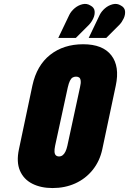

<svg xmlns="http://www.w3.org/2000/svg" viewBox="-20 -941 653 972"><path d="M431 -816Q444 -830 452.5 -848.5Q461 -867 459 -885Q457 -903 438 -913Q419 -925 397 -919.5Q375 -914 357.5 -899Q340 -884 331 -866L275 -749H364ZM585 -816Q598 -830 606.5 -848.5Q615 -867 613 -885Q611 -903 592 -913Q573 -925 551 -919.5Q529 -914 511.5 -899Q494 -884 485 -866L429 -749H518ZM144 -508 76 -186Q62 -121 81 -77Q100 -33 143.5 -11Q187 11 246 11Q309 11 361 -12.5Q413 -36 449 -80.5Q485 -125 498 -186L566 -507Q587 -605 543.5 -661Q500 -717 401 -717Q302 -717 234 -663.5Q166 -610 144 -508ZM259 -203 323 -498Q328 -520 334 -532Q340 -544 347.5 -548.5Q355 -553 365 -553Q375 -553 381 -548.5Q387 -544 388.5 -532Q390 -520 385 -499L321 -203Q317 -185 311 -173Q305 -161 297 -155Q289 -149 279 -149Q269 -149 263 -154.5Q257 -160 256 -172Q255 -184 259 -203Z"/></svg>

Font: Advent Pro Black
Style: Italic
Weight: 900
Italic angle: -12°
Version: Version 3.000